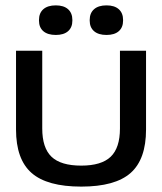

<svg xmlns="http://www.w3.org/2000/svg" viewBox="-20 -690 607 719"><path d="M40 -205.1V-500H138.2V-209Q138.2 -136.2 172.9 -103Q207.5 -69.8 284.2 -69.8Q359.9 -69.8 394.5 -103Q429.2 -136.2 429.2 -209V-500H526.9V-205.1Q526.9 -93.3 469 -42.2Q411.1 8.8 284.2 8.8Q156.7 8.8 98.4 -42.2Q40 -93.3 40 -205.1ZM126 -612.8V-615.2Q126 -641.1 142.3 -655.5Q158.7 -669.9 189 -669.9Q218.8 -669.9 234.9 -655.5Q251 -641.1 251 -615.2V-612.8Q251 -587.4 234.9 -573.2Q218.8 -559.1 189 -559.1Q158.7 -559.1 142.3 -573.2Q126 -587.4 126 -612.8ZM315.9 -612.8V-615.2Q315.9 -641.1 332.3 -655.5Q348.6 -669.9 378.9 -669.9Q408.7 -669.9 424.8 -655.5Q440.9 -641.1 440.9 -615.2V-612.8Q440.9 -587.4 424.8 -573.2Q408.7 -559.1 378.9 -559.1Q348.6 -559.1 332.3 -573.2Q315.9 -587.4 315.9 -612.8Z"/></svg>

Font: LT Wave
Style: Regular
Weight: 400
Designer: Daniel Lyons
Version: Version 2.5 (Glyphs App)